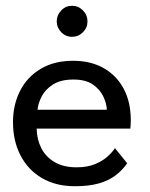

<svg xmlns="http://www.w3.org/2000/svg" viewBox="-20 -633 518 665"><path d="M107 -187.5Q107.5 -150.5 123 -120Q138.5 -89.5 169.2 -71.5Q200 -53.5 245 -53.5Q283 -53.5 309.8 -64.8Q336.5 -76 353.5 -91.8Q370.5 -107.5 378 -120L420.5 -67.5Q404 -43.5 380.2 -25.5Q356.5 -7.5 322.5 2.2Q288.5 12 239.5 12Q173.5 12 125.2 -16.2Q77 -44.5 51 -94.8Q25 -145 25 -210Q25 -270 49.5 -318.2Q74 -366.5 120.8 -394.5Q167.5 -422.5 233.5 -422.5Q294 -422.5 338.8 -397.2Q383.5 -372 408.2 -326Q433 -280 433 -216Q433 -212 432.5 -201.8Q432 -191.5 431.5 -187.5ZM350 -253Q349.5 -273.5 338.2 -298Q327 -322.5 302 -340Q277 -357.5 234.5 -357.5Q190.5 -357.5 163.8 -340.5Q137 -323.5 124.5 -299.2Q112 -275 110 -253ZM229.5 -505.5Q207.5 -505.5 192 -521.5Q176.5 -537.5 176.5 -559Q176.5 -580.5 192 -596.8Q207.5 -613 229.5 -613Q251.5 -613 267.2 -597Q283 -581 283 -559Q283 -537 267.2 -521.2Q251.5 -505.5 229.5 -505.5Z"/></svg>

Font: League Spartan Thin
Style: Regular
Weight: 400
Version: Version 2.002